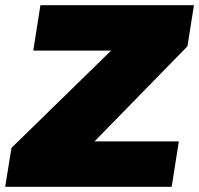

<svg xmlns="http://www.w3.org/2000/svg" viewBox="-45 -720 768 740"><path d="M-25 0 -0.8 -150 383.3 -525H83.3L110.8 -700H702.5L677.5 -541.7L319.2 -175H644.2L616.7 0Z"/></svg>

Font: BoonTook
Style: Italic
Weight: 400
Italic angle: -9°
Designer: Sungsit Sawaiwan
Foundry: FontUni
Version: Version 3.0